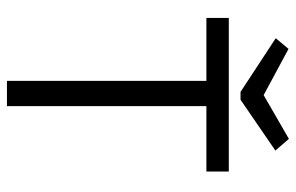

<svg xmlns="http://www.w3.org/2000/svg" viewBox="-166 -666 833 540"><g transform="rotate(90 250.0 -396.5)"><path d="M371 -793 248 -722 118 -792 88 -756 239 -657H261L404 -755ZM208 0H279V-561H463V-624H31V-561H208Z"/></g></svg>

Font: Inconsolata Thin
Style: Regular
Weight: 100
Monospace: yes
Designer: Raph Levien, Cyreal, Brenton Simpson
Foundry: Raph Levien, Cyreal, Google
Version: Version 3.100